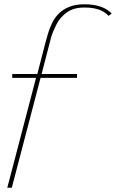

<svg xmlns="http://www.w3.org/2000/svg" viewBox="-20 -713 590 895"><path d="M14 162 148 -350H37V-368H154L192 -515Q197 -534 204 -557.5Q211 -581 222.5 -605Q234 -629 253.5 -649Q273 -669 302.5 -681Q332 -693 374 -693Q397 -693 416 -690Q435 -687 450.5 -681.5Q466 -676 478.5 -668Q491 -660 501 -650L486 -639Q473 -653 456.5 -661.5Q440 -670 419.5 -674Q399 -678 374 -678Q322 -678 290.5 -654.5Q259 -631 242.5 -598Q226 -565 218 -538L174 -368H339V-350H169L35 162Z"/></svg>

Font: Panamera Thin
Style: Regular
Weight: 100
Designer: Bastien Sozeau
Foundry: NBR — Bastien Sozeau
Version: Version 3.003;gftools[0.9.33]